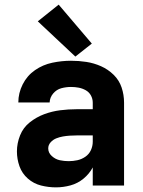

<svg xmlns="http://www.w3.org/2000/svg" viewBox="-20 -800 616 828"><path d="M221 8Q253 8 284 -0.5Q315 -9 340 -29.5Q365 -50 380 -78V0H515V-357Q515 -391 504.5 -422.5Q494 -454 470 -477.5Q446 -501 415.5 -514.5Q385 -528 352.5 -533Q320 -538 286 -538Q246 -538 205.5 -529.5Q165 -521 131 -497.5Q97 -474 78 -436.5Q59 -399 59 -358H194Q195 -380 209.5 -397Q224 -414 244.5 -419.5Q265 -425 286 -425Q303 -425 319 -422Q335 -419 349.5 -411Q364 -403 372 -388.5Q380 -374 380 -357V-329H311Q275 -329 239.5 -324.5Q204 -320 170.5 -307.5Q137 -295 108.5 -272.5Q80 -250 66.5 -216Q53 -182 53 -147Q53 -114 64 -83Q75 -52 100 -30Q125 -8 157 0Q189 8 221 8ZM276 -105Q257 -105 238 -109Q219 -113 203.5 -127Q188 -141 188 -160Q188 -175 198.5 -186.5Q209 -198 223 -203.5Q237 -209 251.5 -211.5Q266 -214 281 -215Q296 -216 311 -216H380V-189Q380 -170 372 -152.5Q364 -135 348 -124Q332 -113 313.5 -109Q295 -105 276 -105ZM305 -556 376 -612 233 -780 143 -708Z"/></svg>

Font: Iosevka Sparkle Extrabold
Style: Regular
Weight: 800
Designer: Belleve Invis
Foundry: Belleve Invis
Version: Version 4.5.0; ttfautohint (v1.8.3)